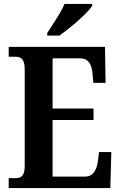

<svg xmlns="http://www.w3.org/2000/svg" viewBox="-20 -951 610 971"><path d="M219 -784V-771H280C337 -810 424 -886 446 -921V-931H306C288 -886 246 -827 219 -784ZM24 0H538L543 -182H481L475 -136C469 -92 452 -58 410 -58H246V-344H453V-402H246V-656H385C427 -656 444 -626 448 -578L452 -532H514L511 -714H24V-664H57C84 -664 105 -656 105 -600V-110C105 -63 87 -50 59 -50H24Z"/></svg>

Font: Noto Serif Tamil Condensed
Style: Bold
Weight: 700
Width: 3
Designer: Indian Type Foundry, Tom Grace, and the Monotype Design Team
Foundry: Monotype Imaging Inc.
Version: Version 2.004